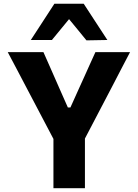

<svg xmlns="http://www.w3.org/2000/svg" viewBox="-20 -986 721 1006"><path d="M263.5 -251.5 116.5 -531Q92.5 -576.5 70.8 -618Q49 -659.5 20.5 -713H207.5Q226 -671.5 239 -641.8Q252 -612 263.8 -585.5Q275.5 -559 289.5 -527L335.5 -423H349L394.5 -524Q410 -557.5 422.2 -585Q434.5 -612.5 448 -642.5Q461.5 -672.5 480 -713H661.5Q637.5 -667 613.5 -621.2Q589.5 -575.5 567 -531.5L420.5 -251.5ZM260 0Q260 -57.5 260 -111.5Q260 -165.5 260 -232.5V-390H425V-232.5Q425 -165.5 425 -111.5Q425 -57.5 425 0ZM433 -774.5Q406 -808 378.5 -841.2Q351 -874.5 323 -908.5H360.5Q333 -875 306 -842.2Q279 -809.5 252 -776.5H141.5Q172 -823.5 203 -871Q234 -918.5 265 -966.5H418.5Q449.5 -918.5 480.8 -871Q512 -823.5 542.5 -776.5Z"/></svg>

Font: Commissioner Thin
Style: Bold
Weight: 700
Version: Version 1.001;gftools[0.9.23]